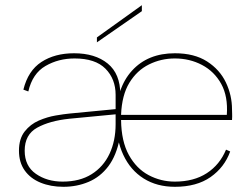

<svg xmlns="http://www.w3.org/2000/svg" viewBox="-20 -712 965 739"><path d="M526 -692V-669L353 -549V-568ZM653 7Q584 7 533 -25Q482 -57 454.5 -116Q427 -175 427 -255Q427 -373 488 -440Q549 -507 653 -507Q728 -507 777 -475.5Q826 -444 849.5 -394.5Q873 -345 873 -291Q873 -284 873.5 -273.5Q874 -263 873 -250H446Q447 -168 476 -115.5Q505 -63 552 -38Q599 -13 653 -13Q726 -13 776 -45.5Q826 -78 850 -136L866 -129Q844 -68 790.5 -30.5Q737 7 653 7ZM853 -270Q858 -341 831.5 -389Q805 -437 757.5 -462Q710 -487 653 -487Q600 -487 553.5 -464Q507 -441 478 -393.5Q449 -346 446 -270ZM434 -250 441 -180Q428 -113 397 -72Q366 -31 321 -12Q276 7 224 7Q175 7 136 -9Q97 -25 75 -56Q53 -87 53 -132Q53 -178 75 -206Q97 -234 129.5 -248Q162 -262 194.5 -267.5Q227 -273 248 -275L425 -292V-347Q425 -408 386 -447.5Q347 -487 267 -487Q205 -487 155 -458Q105 -429 89 -360L70 -367Q88 -440 139.5 -473.5Q191 -507 265 -507Q346 -507 394.5 -467.5Q443 -428 443 -349V-260ZM425 -272 247 -255Q171 -247 123 -220.5Q75 -194 75 -132Q75 -73 118 -43Q161 -13 221 -13Q287 -13 332.5 -41.5Q378 -70 401.5 -120Q425 -170 425 -234Z"/></svg>

Font: Albert Sans Thin
Style: Regular
Weight: 250
Designer: Andreas Rasmussen
Foundry: a.Foundry
Version: Version 1.025